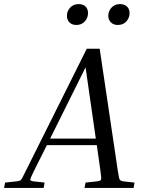

<svg xmlns="http://www.w3.org/2000/svg" viewBox="-66 -918 714 938"><path d="M152 -26 147 0H-46L-41 -26L14 -32Q25 -33 31 -35.5Q37 -38 42.5 -48Q48 -58 59 -81L358 -680H421L510 -81Q515 -47 519 -40.5Q523 -34 537 -32L591 -26L587 0H347L352 -26L408 -32Q425 -34 427.5 -40.5Q430 -47 425 -81L407 -209H163L99 -81Q82 -47 82 -40.5Q82 -34 98 -32ZM179 -241H402L352 -589ZM307 -796Q286 -796 273.5 -808.5Q261 -821 261 -841Q261 -864 277 -881Q293 -898 318 -898Q340 -898 352 -886Q364 -874 364 -854Q364 -831 348.5 -813.5Q333 -796 307 -796ZM509 -796Q489 -796 476 -808.5Q463 -821 463 -841Q463 -864 479 -881Q495 -898 520 -898Q542 -898 554.5 -886Q567 -874 567 -854Q567 -831 551.5 -813.5Q536 -796 509 -796Z"/></svg>

Font: Inria Serif
Style: Italic
Weight: 400
Italic angle: -10°
Designer: Black Foundry Team
Foundry: Black Foundry
Version: Version 1.000; ttfautohint (v1.8.3)